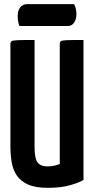

<svg xmlns="http://www.w3.org/2000/svg" viewBox="-20 -892 451 922"><path d="M209 10Q150 10 114.5 -6Q79 -22 60.5 -49.5Q42 -77 36 -113.5Q30 -150 30 -192V-679Q30 -690 35 -694Q40 -698 64 -699Q88 -700 146 -700V-188Q146 -164 148.5 -146Q151 -128 158 -116Q165 -104 177.5 -98.5Q190 -93 209 -93Q226 -93 241.5 -96.5Q257 -100 267 -105V-679Q267 -690 272 -694Q277 -698 300.5 -699Q324 -700 381 -700V-28Q363 -16 318 -3Q273 10 209 10ZM73 -767Q68 -781 66.5 -793Q65 -805 65 -817Q65 -841 77 -856.5Q89 -872 110 -872H336Q342 -860 344.5 -848Q347 -836 347 -825Q347 -800 336 -783.5Q325 -767 305 -767Z"/></svg>

Font: Yanone Kaffeesatz ExtraLight
Style: Bold
Weight: 700
Version: Version 2.003